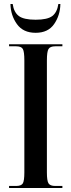

<svg xmlns="http://www.w3.org/2000/svg" viewBox="-20 -934 355 954"><path d="M25 0H290V-10H255Q229 -10 221 -23Q213 -36 213 -77V-634Q213 -677 221 -690.5Q229 -704 255 -704H290V-714H25V-704H60Q86 -704 93.5 -690.5Q101 -677 101 -634V-77Q101 -36 93.5 -23Q86 -10 60 -10H25ZM157 -771Q219 -771 249 -814.5Q279 -858 280 -914H270Q264 -873 240 -854.5Q216 -836 157 -836Q98 -836 73.5 -854.5Q49 -873 43 -914H32Q33 -858 64 -814.5Q95 -771 157 -771Z"/></svg>

Font: Noto Serif Display Condensed Semi
Style: Regular
Weight: 600
Width: 3
Designer: Monotype Design Team
Foundry: Monotype Imaging Inc.
Version: Version 1.900